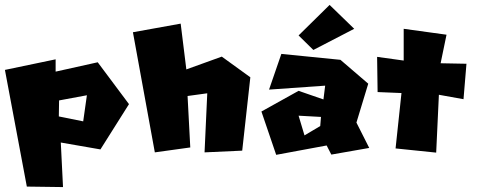

<svg xmlns="http://www.w3.org/2000/svg" viewBox="-29 -641 1936 780"><path d="M309 -148 210 -168 211 -233 324 -254ZM-9 -357 80 117 227 119 218 -62 379 -34 495 -218 368 -388 197 -350V-400Z M511 -510 600 -22 744 -42 733 -251 813 -262 802 -22 955 -29 988 -327 872 -411 728 -359 705 -545Z M1184 -497 1310 -621 1410 -524 1244 -438ZM1208 -91 1184 -171 1275 -166 1272 -129ZM1064 -277 1292 -293 1285 -237 1184 -272 1033 -188 1093 -12 1298 -50 1317 -13 1471 -40 1419 -143 1467 -301 1354 -398 1114 -422Z M1611 -524V-395L1503 -410L1505 -267L1602 -263L1578 -38L1743 -21L1754 -256L1854 -238L1866 -382L1761 -384L1785 -500Z"/></svg>

Font: Super Mario
Style: Regular
Weight: 400
Version: Version 1.0